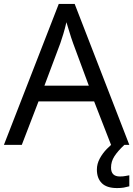

<svg xmlns="http://www.w3.org/2000/svg" viewBox="-20 -737 679 977"><path d="M545 0 459 -221H176L91 0H0L279 -717H360L638 0ZM352 -517Q349 -525 342 -546Q335 -567 328.5 -589.5Q322 -612 318 -624Q311 -593 302 -563.5Q293 -534 287 -517L206 -301H432ZM545 116Q545 161 590 161Q607 161 618.5 158.5Q630 156 638 155V211Q624 215 610 217.5Q596 220 576 220Q523 220 498 195Q473 170 473 126Q473 97 487.5 70Q502 43 523.5 21Q545 -1 565 -15L613 0Q579 32 562 58.5Q545 85 545 116Z"/></svg>

Font: Noto Sans Coptic
Style: Regular
Weight: 400
Designer: Monotype Design Team, Denis Moyogo Jacquerye
Foundry: Monotype Imaging Inc.
Version: Version 2.002; ttfautohint (v1.8.4.7-5d5b)